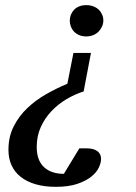

<svg xmlns="http://www.w3.org/2000/svg" viewBox="-20 -514 526 743"><path d="M371.1 101.1Q371.1 115.7 362.5 134.3Q354 152.8 333.5 169.4Q313 186 279.3 197.5Q245.6 209 195.8 209Q151.9 209 117.7 199Q83.5 189 60.1 170.4Q36.6 151.9 24.7 125.5Q12.7 99.1 12.7 65.9Q12.7 15.1 33 -24.9Q53.2 -64.9 85.9 -95.9Q118.7 -127 159.2 -149.9Q199.7 -172.9 240.7 -189.9L264.2 -309.1H332L303.7 -160.2Q269.5 -149.4 237.1 -130.1Q204.6 -110.8 179 -83.7Q153.3 -56.6 137.7 -22Q122.1 12.7 122.1 54.7Q122.1 106.4 150.1 132.6Q178.2 158.7 227.1 158.7L287.1 60.1H315.9Q341.8 60.1 356.4 70.6Q371.1 81.1 371.1 101.1ZM379.9 -435.1Q379.9 -423.3 375.2 -412.4Q370.6 -401.4 362.3 -392.6Q354 -383.8 341.6 -378.4Q329.1 -373 314 -373Q298.3 -373 286.4 -378.2Q274.4 -383.3 266.4 -391.8Q258.3 -400.4 254.2 -411.4Q250 -422.4 250 -434.1Q250 -445.8 254.2 -456.5Q258.3 -467.3 266.4 -475.8Q274.4 -484.4 286.4 -489.3Q298.3 -494.1 314 -494.1Q329.1 -494.1 341.6 -489.3Q354 -484.4 362.3 -476.3Q370.6 -468.3 375.2 -457.5Q379.9 -446.8 379.9 -435.1Z"/></svg>

Font: Charis SIL
Style: Italic
Weight: 400
Italic angle: -11°
Foundry: SIL International
Version: Version 4.112